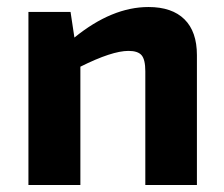

<svg xmlns="http://www.w3.org/2000/svg" viewBox="-20 -527 639 547"><path d="M181 -493 192 -420Q299 -507 403 -507Q470 -507 505.5 -472Q541 -437 541 -370V0H394V-324Q394 -357 383.5 -369.5Q373 -382 346 -382Q299 -382 209 -337V0H61V-493Z"/></svg>

Font: Exo 2.0
Style: Bold
Weight: 700
Designer: Natanael Gama
Version: Version 1.001;PS 001.001;hotconv 1.0.70;makeotf.lib2.5.58329